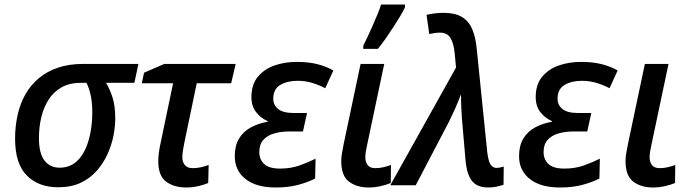

<svg xmlns="http://www.w3.org/2000/svg" viewBox="-20 -823 3067 853"><path d="M238 9Q152 9 99.5 -43Q47 -95 47 -207Q47 -263 58.5 -313.5Q70 -364 93.5 -405Q117 -446 153 -476Q189 -506 238 -522.5Q287 -539 348 -539H595L577 -455H451Q467 -429 479.5 -391.5Q492 -354 492 -295Q492 -261 484 -220Q476 -179 458 -139Q440 -99 410.5 -65Q381 -31 338.5 -11Q296 9 238 9ZM245 -78Q276 -78 299.5 -91Q323 -104 340 -127.5Q357 -151 368 -182Q379 -213 384.5 -249.5Q390 -286 390 -325Q390 -367 383 -399.5Q376 -432 364 -455H339Q289 -455 253.5 -435Q218 -415 196 -380.5Q174 -346 163.5 -302Q153 -258 153 -210Q153 -142 177.5 -110Q202 -78 245 -78Z M808 10Q753 10 718 -16Q683 -42 683 -108Q683 -124 686 -146Q689 -168 694 -190L749 -453H610L620 -500L710 -539H1027L1007 -453H854L799 -189Q795 -170 792.5 -153.5Q790 -137 790 -124Q790 -103 801.5 -89.5Q813 -76 836 -76Q854 -76 870.5 -79.5Q887 -83 907 -90L905 -10Q890 -3 862.5 3.5Q835 10 808 10Z M1205 10Q1118 10 1070.5 -28Q1023 -66 1023 -129Q1023 -176 1042 -207.5Q1061 -239 1094.5 -257Q1128 -275 1169 -282V-285Q1139 -298 1118 -324.5Q1097 -351 1097 -392Q1097 -448 1126 -482.5Q1155 -517 1200.5 -532.5Q1246 -548 1298 -548Q1351 -548 1390 -538Q1429 -528 1461 -510L1425 -431Q1401 -444 1369.5 -454Q1338 -464 1302 -464Q1256 -464 1225 -445.5Q1194 -427 1194 -384Q1194 -356 1216 -338.5Q1238 -321 1284 -321H1344L1326 -239H1266Q1228 -239 1197.5 -230Q1167 -221 1149.5 -201Q1132 -181 1132 -147Q1132 -115 1153.5 -94.5Q1175 -74 1224 -74Q1272 -74 1311 -88Q1350 -102 1382 -118L1380 -30Q1352 -15 1307.5 -2.5Q1263 10 1205 10Z M1618 10Q1565 10 1530.5 -16Q1496 -42 1496 -108Q1496 -123 1499 -141Q1502 -159 1507 -184L1582 -539H1687L1611 -179Q1608 -165 1605.5 -151Q1603 -137 1603 -125Q1603 -103 1613.5 -89.5Q1624 -76 1647 -76Q1665 -76 1681 -79.5Q1697 -83 1717 -90L1716 -10Q1700 -3 1673 3.5Q1646 10 1618 10ZM1594 -620Q1603 -638 1614 -661.5Q1625 -685 1636 -710Q1647 -735 1657 -759Q1667 -783 1673 -803H1779V-790Q1771 -773 1757.5 -750.5Q1744 -728 1727.5 -702.5Q1711 -677 1693.5 -652Q1676 -627 1659 -606H1594Z M2149 10Q2119 10 2098.5 -1Q2078 -12 2066 -36.5Q2054 -61 2049 -102L2035 -264Q2032 -294 2030 -333Q2028 -372 2028 -404Q2022 -389 2016 -373.5Q2010 -358 2003 -342.5Q1996 -327 1988.5 -311.5Q1981 -296 1974 -281L1827 0H1714L2006 -523L2000 -586Q1996 -630 1981.5 -654Q1967 -678 1935 -678Q1922 -678 1910 -676Q1898 -674 1887 -672L1875 -757Q1891 -761 1911 -763.5Q1931 -766 1951 -766Q2001 -766 2031.5 -748Q2062 -730 2077.5 -694.5Q2093 -659 2098 -606L2145 -144Q2148 -121 2153 -106Q2158 -91 2166.5 -84Q2175 -77 2186 -77Q2192 -77 2200.5 -78.5Q2209 -80 2218 -83L2217 -2Q2205 2 2187 6Q2169 10 2149 10Z M2468 10Q2381 10 2333.5 -28Q2286 -66 2286 -129Q2286 -176 2305 -207.5Q2324 -239 2357.5 -257Q2391 -275 2432 -282V-285Q2402 -298 2381 -324.5Q2360 -351 2360 -392Q2360 -448 2389 -482.5Q2418 -517 2463.5 -532.5Q2509 -548 2561 -548Q2614 -548 2653 -538Q2692 -528 2724 -510L2688 -431Q2664 -444 2632.5 -454Q2601 -464 2565 -464Q2519 -464 2488 -445.5Q2457 -427 2457 -384Q2457 -356 2479 -338.5Q2501 -321 2547 -321H2607L2589 -239H2529Q2491 -239 2460.5 -230Q2430 -221 2412.5 -201Q2395 -181 2395 -147Q2395 -115 2416.5 -94.5Q2438 -74 2487 -74Q2535 -74 2574 -88Q2613 -102 2645 -118L2643 -30Q2615 -15 2570.5 -2.5Q2526 10 2468 10Z M2881 10Q2828 10 2793.5 -16Q2759 -42 2759 -108Q2759 -123 2762 -141Q2765 -159 2770 -184L2845 -539H2950L2874 -179Q2871 -165 2868.5 -151Q2866 -137 2866 -125Q2866 -103 2876.5 -89.5Q2887 -76 2910 -76Q2928 -76 2944 -79.5Q2960 -83 2980 -90L2979 -10Q2963 -3 2936 3.5Q2909 10 2881 10Z"/></svg>

Font: Noto Sans Display Medium
Style: Italic
Weight: 500
Italic angle: -12°
Designer: Monotype Design Team
Foundry: Monotype Imaging Inc.
Version: Version 2.003